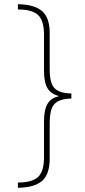

<svg xmlns="http://www.w3.org/2000/svg" viewBox="-20 -734 403 912"><path d="M65 133Q133 133 161 106.5Q189 80 189 14V-157Q189 -212 205.5 -240.5Q222 -269 260 -277V-278Q222 -287 205.5 -315Q189 -343 189 -397V-570Q189 -636 161 -662.5Q133 -689 65 -689V-714Q142 -713 179 -682Q216 -651 216 -578V-406Q216 -337 240 -314Q264 -291 319 -290V-266Q264 -265 240 -241.5Q216 -218 216 -148V20Q216 95 179 126Q142 157 65 158Z"/></svg>

Font: Noto Sans Bengali Condensed Thin
Style: Regular
Weight: 100
Width: 3
Designer: Joana Ranito - Universal Thirst; Jelle Bosma - Monotype Design Team
Foundry: Universal Thirst ehf.
Version: Version 3.000; ttfautohint (v1.8.4.7-5d5b)